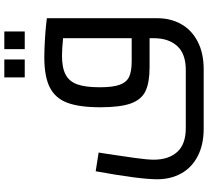

<svg xmlns="http://www.w3.org/2000/svg" viewBox="-58 -672 987 912"><g transform="rotate(-90 436.0 -216.5)"><path d="M40 0ZM805 -488V37Q805 100 777 150Q749 200 694 228.5Q639 257 562 257H281Q204 257 149.5 228.5Q95 200 67.5 150Q40 100 40 36Q40 -47 78 -256L167 -242L160 -198Q150 -132 141.5 -71.5Q133 -11 133 20Q133 90 169.5 131Q206 172 283 172H559Q636 172 673 131Q710 90 710 21V0H572Q500 0 459.5 -19Q419 -38 400.5 -88Q382 -138 382 -234Q382 -334 403.5 -391Q425 -448 476.5 -474Q528 -500 619 -500Q652 -500 696.5 -497.5Q741 -495 769 -492ZM600 -85H710V-411Q657 -416 626 -416Q569 -416 536.5 -398.5Q504 -381 490.5 -342.5Q477 -304 477 -237Q477 -174 489 -141.5Q501 -109 527 -97Q553 -85 600 -85ZM524 -690H609V-593H524ZM658 -690H742V-593H658Z"/></g></svg>

Font: sheba-seeBold
Style: Regular
Weight: 600
Designer: Mohamed Galeb, the designers
Foundry: Kief Type Foundry
Version: Version 2.010; ttfautohint (v1.5.33-1714) -l 8 -r 50 -G 200 